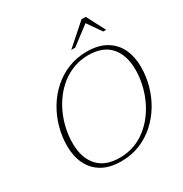

<svg xmlns="http://www.w3.org/2000/svg" viewBox="-201 -1037 1144 1200"><g transform="rotate(-30 371.0 -437.0)"><path d="M121 -239.5Q121 -134 174.8 -74Q228.5 -14 333 -14Q388.5 -14 436.5 -31.2Q484.5 -48.5 524.2 -79.5Q564 -110.5 595 -151.5Q626 -192.5 647.5 -240.5Q669 -288.5 680.2 -340Q691.5 -391.5 691.5 -442.5Q691.5 -548.5 638 -608.5Q584.5 -668.5 479.5 -668.5Q424 -668.5 376 -651Q328 -633.5 288.2 -602.8Q248.5 -572 217.2 -530.8Q186 -489.5 164.5 -441.5Q143 -393.5 132 -342.2Q121 -291 121 -239.5ZM730 -440.5Q730 -373 711.8 -307.2Q693.5 -241.5 659 -184.5Q624.5 -127.5 575.2 -83.5Q526 -39.5 464.2 -14.8Q402.5 10 330 10Q247 10 192 -22.2Q137 -54.5 109.8 -111.2Q82.5 -168 82.5 -242Q82.5 -309.5 100.8 -375Q119 -440.5 153.5 -497.8Q188 -555 237 -598.8Q286 -642.5 348 -667.5Q410 -692.5 482.5 -692.5Q565.5 -692.5 620.5 -660.2Q675.5 -628 702.8 -571Q730 -514 730 -440.5ZM405 -749.5 556.5 -883.5H587L657 -749.5H636L560.5 -858H576.5L433.5 -749.5Z"/></g></svg>

Font: Newsreader ExtraLight
Style: Italic
Weight: 250
Italic angle: -17°
Designer: Hugues Gentile
Foundry: Production Type
Version: Version 1.003